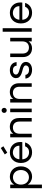

<svg xmlns="http://www.w3.org/2000/svg" viewBox="1881 -2709 1088 4890"><g transform="rotate(-90 2425.0 -264.0)"><path d="M168 -447Q180 -469 199.5 -489Q219 -509 245 -524Q271 -539 303 -548Q335 -557 373 -557Q428 -557 475.5 -537Q523 -517 558 -480.5Q593 -444 613 -392Q633 -340 633 -276Q633 -212 613 -159.5Q593 -107 558 -69.5Q523 -32 475.5 -11.5Q428 9 373 9Q335 9 303.5 -0.5Q272 -10 246 -25Q220 -40 200.5 -60Q181 -80 168 -101V260H77V-548H168ZM540 -276Q540 -324 525 -362Q510 -400 484.5 -425.5Q459 -451 425.5 -464.5Q392 -478 354 -478Q317 -478 283 -464Q249 -450 223.5 -424Q198 -398 183 -360.5Q168 -323 168 -275Q168 -227 183 -189Q198 -151 223.5 -124.5Q249 -98 283 -84.5Q317 -71 354 -71Q392 -71 425.5 -85Q459 -99 484.5 -125Q510 -151 525 -189.5Q540 -228 540 -276Z M986 -480Q1021 -480 1052.5 -469Q1084 -458 1108 -437Q1132 -416 1145.5 -385Q1159 -354 1159 -314H813Q817 -354 832 -385Q847 -416 870 -437Q893 -458 923 -469Q953 -480 986 -480ZM1242 -169H1144Q1129 -124 1090.5 -96Q1052 -68 990 -68Q955 -68 924 -79.5Q893 -91 869 -112.5Q845 -134 830 -166Q815 -198 812 -240H1250Q1252 -254 1252.5 -267Q1253 -280 1253 -295Q1253 -351 1234.5 -399Q1216 -447 1181.5 -482Q1147 -517 1098.5 -537Q1050 -557 990 -557Q930 -557 880 -537.5Q830 -518 794.5 -481Q759 -444 739 -392Q719 -340 719 -275Q719 -210 739.5 -157.5Q760 -105 796 -68Q832 -31 881.5 -11Q931 9 990 9Q1041 9 1083 -4.5Q1125 -18 1156.5 -42Q1188 -66 1209.5 -98.5Q1231 -131 1242 -169ZM1145 -722 982 -623 937 -686 1100 -788Z M1774 -310Q1774 -395 1732 -437Q1690 -479 1621 -479Q1551 -479 1507.5 -435.5Q1464 -392 1464 -303V0H1373V-548H1464V-470Q1491 -513 1537.5 -535.5Q1584 -558 1640 -558Q1688 -558 1729 -543.5Q1770 -529 1800 -499.5Q1830 -470 1847 -426Q1864 -382 1864 -323V0H1774Z M2013 -548H2104V0H2013ZM2060 -637Q2032 -637 2013.5 -655.5Q1995 -674 1995 -702Q1995 -730 2013.5 -748.5Q2032 -767 2060 -767Q2086 -767 2104.5 -748.5Q2123 -730 2123 -702Q2123 -674 2104.5 -655.5Q2086 -637 2060 -637Z M2660 -310Q2660 -395 2618 -437Q2576 -479 2507 -479Q2437 -479 2393.5 -435.5Q2350 -392 2350 -303V0H2259V-548H2350V-470Q2377 -513 2423.5 -535.5Q2470 -558 2526 -558Q2574 -558 2615 -543.5Q2656 -529 2686 -499.5Q2716 -470 2733 -426Q2750 -382 2750 -323V0H2660Z M3293 -149Q3293 -115 3279 -86Q3265 -57 3238.5 -36Q3212 -15 3175 -3Q3138 9 3093 9Q3045 9 3005 -3.5Q2965 -16 2935.5 -38.5Q2906 -61 2888.5 -92Q2871 -123 2869 -161H2963Q2967 -121 3000.5 -94.5Q3034 -68 3092 -68Q3146 -68 3175 -91.5Q3204 -115 3204 -149Q3204 -179 3180 -196Q3156 -213 3120 -224Q3084 -235 3042 -245.5Q3000 -256 2964 -274.5Q2928 -293 2904 -323Q2880 -353 2880 -404Q2880 -435 2894 -463Q2908 -491 2934.5 -512Q2961 -533 2998 -545Q3035 -557 3081 -557Q3172 -557 3227.5 -511.5Q3283 -466 3288 -385H3197Q3194 -427 3163.5 -453.5Q3133 -480 3078 -480Q3027 -480 2999 -458.5Q2971 -437 2971 -404Q2971 -372 2994.5 -354Q3018 -336 3053.5 -324Q3089 -312 3130.5 -301.5Q3172 -291 3208 -273.5Q3244 -256 3268 -227Q3292 -198 3293 -149Z M3907 0H3816V-81Q3790 -38 3743 -15Q3696 8 3641 8Q3594 8 3553 -6.5Q3512 -21 3481.5 -50.5Q3451 -80 3433.5 -124Q3416 -168 3416 -227V-548H3506V-239Q3506 -155 3548 -113Q3590 -71 3659 -71Q3730 -71 3773 -114.5Q3816 -158 3816 -247V-548H3907Z M4061 -740H4152V0H4061Z M4540 -480Q4507 -480 4477 -469Q4447 -458 4424 -437Q4401 -416 4386 -385Q4371 -354 4367 -314H4713Q4713 -354 4699.5 -385Q4686 -416 4662 -437Q4638 -458 4606.5 -469Q4575 -480 4540 -480ZM4796 -169Q4785 -131 4763.5 -98.5Q4742 -66 4710.5 -42Q4679 -18 4637 -4.5Q4595 9 4544 9Q4485 9 4435.5 -11Q4386 -31 4350 -68Q4314 -105 4293.5 -157.5Q4273 -210 4273 -275Q4273 -340 4293 -392Q4313 -444 4348.5 -481Q4384 -518 4434 -537.5Q4484 -557 4544 -557Q4604 -557 4652.5 -537Q4701 -517 4735.5 -482Q4770 -447 4788.5 -399Q4807 -351 4807 -295Q4807 -280 4806.5 -267Q4806 -254 4804 -240H4366Q4369 -198 4384 -166Q4399 -134 4423 -112.5Q4447 -91 4478 -79.5Q4509 -68 4544 -68Q4606 -68 4644.5 -96Q4683 -124 4698 -169Z"/></g></svg>

Font: Poppins
Style: Regular
Weight: 400
Designer: Ninad Kale (Devanagari), Jonny Pinhorn (Latin)
Foundry: Indian Type Foundry
Version: Version 3.002 2017